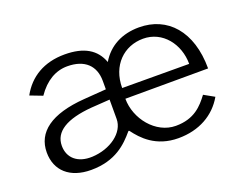

<svg xmlns="http://www.w3.org/2000/svg" viewBox="-89 -697 1114 876"><g transform="rotate(-20 468.0 -258.5)"><path d="M478 -242 880 -243C880 -424 785 -527 647 -527C565 -527 499 -493 460 -427C436 -493 380 -527 286 -527C186 -527 113 -483 71 -406L131 -383C172 -443 223 -472 279 -472C364 -472 409 -427 409 -354V-313L301 -305C137 -293 57 -232 57 -134C57 -46 118 10 221 10C341 10 399 -50 439 -97C442 -100 443 -100 446 -97C478 -54 535 10 645 10C746 10 824 -35 867 -110L817 -138C784 -94 743 -47 653 -47C555 -47 478 -145 478 -242ZM647 -472C742 -472 806 -388 806 -292L481 -293C481 -403 554 -472 647 -472ZM409 -263V-169C409 -103 335 -49 246 -45C174 -42 132 -81 132 -139C132 -208 196 -247 319 -257Z"/></g></svg>

Font: United Sans Light
Style: Regular
Weight: 300
Designer: Pablo Impallari, Rodrigo Fuenzalida (Modified by Dan O. Williams)
Version: Version 1.000;PS 001.000;hotconv 1.0.88;makeotf.lib2.5.64775